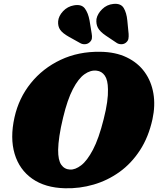

<svg xmlns="http://www.w3.org/2000/svg" viewBox="-20 -992 845 1027"><path d="M516.5 -715Q598 -714 657.8 -685.2Q717.5 -656.5 753.5 -606.8Q789.5 -557 800.5 -492.2Q811.5 -427.5 795.5 -354Q774.5 -258.5 728.5 -188Q682.5 -117.5 619 -72Q555.5 -26.5 481 -4.8Q406.5 17 328 15Q221.5 12.5 152.5 -36Q83.5 -84.5 58.2 -169.2Q33 -254 57.5 -364Q80.5 -467.5 144.8 -547.2Q209 -627 304.5 -672Q400 -717 516.5 -715ZM354.5 -85Q382.5 -83.5 414.2 -107.8Q446 -132 477.2 -191.2Q508.5 -250.5 534.5 -354.5Q547.5 -405.5 553 -445.2Q558.5 -485 557.5 -514.5Q557 -563.5 540.8 -587.2Q524.5 -611 497 -614Q464.5 -618 431.8 -594.8Q399 -571.5 369.8 -515.2Q340.5 -459 317.5 -363Q304 -307.5 297.8 -264.8Q291.5 -222 291 -190.5Q290.5 -135.5 307.5 -111Q324.5 -86.5 354.5 -85ZM661 -882.5 668 -810.5Q669 -796 666.8 -784.2Q664.5 -772.5 652.5 -763Q641.5 -755 627.5 -755.5Q613.5 -756 603.5 -763L546 -801.5Q515 -822.5 504 -842.8Q493 -863 496 -890.5Q501.5 -918.5 526.5 -943Q551.5 -967.5 586.5 -971Q626 -975 641.5 -949.5Q657 -924 661 -882.5ZM459 -882.5 470.5 -812Q473 -798.5 471.5 -786.8Q470 -775 458.5 -765Q448 -756 434 -755.5Q420 -755 409 -761.5L348 -795.5Q315 -814 302 -832.5Q289 -851 291 -878.5Q293.5 -906.5 317.2 -932Q341 -957.5 376 -963.5Q416 -970.5 433.8 -946.8Q451.5 -923 459 -882.5Z"/></svg>

Font: Fraunces 9pt S100 Black
Style: Italic
Weight: 900
Italic angle: -16°
Version: Version 1.000; ttfautohint (v1.8.3)